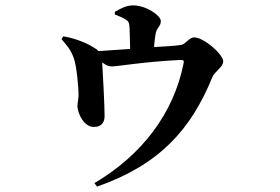

<svg xmlns="http://www.w3.org/2000/svg" viewBox="-20 -621 1040 714"><path d="M407 -567C423 -561 436 -556 448 -548C461 -540 461 -531 462 -513L464 -439L346 -431C341 -437 332 -443 319 -450C290 -467 247 -481 215 -486L209 -475C229 -452 243 -436 254 -406C265 -378 273 -291 272 -263C271 -248 268 -236 268 -228C268 -196 295 -148 329 -149C354 -149 369 -162 369 -190C369 -223 363 -344 360 -389C373 -379 383 -374 396 -374C417 -374 520 -392 651 -398C664 -398 665 -396 662 -382C625 -200 509 -45 331 60L341 73C572 -8 690 -138 770 -335C780 -357 810 -371 810 -393C810 -419 738 -482 702 -482C684 -482 670 -457 654 -454C629 -450 590 -448 553 -446C554 -465 557 -484 559 -497C564 -521 578 -522 578 -543C578 -563 524 -601 475 -601C449 -601 426 -588 407 -577Z"/></svg>

Font: Noto Serif CJK HK
Style: Bold
Weight: 700
Designer: Ryoko NISHIZUKA 西塚涼子 (kana & ideographs); Frank Grießhammer (Latin, Greek & Cyrillic); Wenlong ZHANG 张文龙 (bopomofo); San
Foundry: Adobe
Version: Version 2.001;hotconv 1.1.0;makeotfexe 2.6.0